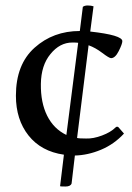

<svg xmlns="http://www.w3.org/2000/svg" viewBox="-20 -614 482 700"><path d="M244 -459Q198 -459 164 -417Q130 -376 129 -308Q128 -240 152 -192Q176 -144 222 -122L265 -458Q258 -459 244 -459ZM282 -589Q288 -594 300 -594Q312 -594 321 -591L309 -499Q426 -486 426 -464Q426 -454 413 -428Q400 -402 385 -402Q378 -402 353 -421Q328 -440 303 -449L261 -111Q268 -109 294 -109Q320 -108 352 -120Q384 -132 402 -150Q404 -152 407 -152Q410 -152 412 -150L432 -127Q396 -88 348 -68Q300 -48 253 -47L241 55Q237 66 219 66Q201 66 199 65L213 -50Q130 -62 84 -120Q38 -178 38 -265Q38 -379 106 -440Q174 -501 271 -501Z"/></svg>

Font: Lusitana
Style: Regular
Weight: 400
Designer: Ana Paula Megda
Foundry: Ana Paula Megda
Version: Version 1.001; ttfautohint (v1.4.1)